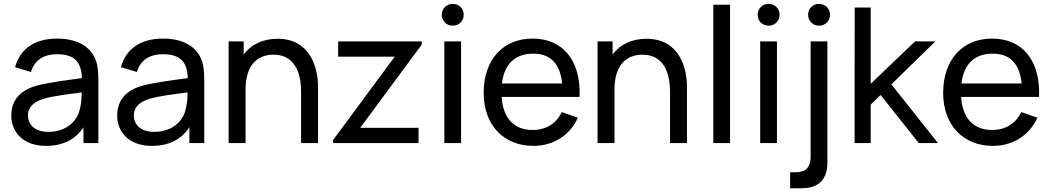

<svg xmlns="http://www.w3.org/2000/svg" viewBox="-20 -760 5581 1020"><path d="M485 -449.5C454 -520 380.5 -555 283 -555C161 -555 85.5 -497.5 60 -403L144.5 -377.5C164 -443.5 216.5 -472 282 -472C375.5 -472 412.5 -431 415 -345C335 -334 240 -322.5 172.5 -304.5C90.5 -280.5 40 -231 40 -146C40 -59 102.5 15 223.5 15C313.5 15 380.5 -18 423.5 -84V0H502.5V-334C502.5 -376.5 500 -416 485 -449.5ZM237 -59.5C160 -59.5 128.5 -102 128.5 -146.5C128.5 -197 168 -221.5 212.5 -235.5C265 -250.5 338 -259 414 -269C413.5 -244.5 412.5 -210 405 -184C392 -117 333 -59.5 237 -59.5Z M1047.5 -449.5C1016.5 -520 943 -555 845.5 -555C723.5 -555 648 -497.5 622.5 -403L707 -377.5C726.5 -443.5 779 -472 844.5 -472C938 -472 975 -431 977.5 -345C897.5 -334 802.5 -322.5 735 -304.5C653 -280.5 602.5 -231 602.5 -146C602.5 -59 665 15 786 15C876 15 943 -18 986 -84V0H1065V-334C1065 -376.5 1062.5 -416 1047.5 -449.5ZM799.5 -59.5C722.5 -59.5 691 -102 691 -146.5C691 -197 730.5 -221.5 775 -235.5C827.5 -250.5 900.5 -259 976.5 -269C976 -244.5 975 -210 967.5 -184C954.5 -117 895.5 -59.5 799.5 -59.5Z M1454.5 -554C1376.5 -554 1314.5 -524 1274.5 -470.5V-540H1194.5V0H1284.5V-284.5C1284.5 -409.5 1343.5 -469.5 1433 -469.5C1547 -469.5 1579.5 -372 1579.5 -270.5V0H1669.5V-298.5C1669.5 -401 1628.5 -554 1454.5 -554Z M2203.5 0V-81H1893.5L2220.5 -523V-540H1776.5V-459H2077L1749.5 -16V0Z M2385 -623.5C2418.5 -623.5 2443.5 -649 2443.5 -681.5C2443.5 -714 2418.5 -739.5 2385 -739.5C2352 -739.5 2327 -714 2327 -681.5C2327 -649 2352 -623.5 2385 -623.5ZM2429.5 0V-540H2340.5V0Z M3059 -245C3067 -437 2972 -555 2809.5 -555C2652.5 -555 2549.5 -443.5 2549.5 -266.5C2549.5 -97.5 2654 15 2813.5 15C2918 15 3007.5 -39.5 3050 -135L2964.5 -164.5C2934.5 -103 2880.5 -69.5 2809.5 -69.5C2710 -69.5 2652 -133 2645 -245ZM2812.5 -475C2904 -475 2955.5 -422.5 2966.5 -316.5H2646.5C2659 -419 2715.5 -475 2812.5 -475Z M3414.5 -554C3336.5 -554 3274.5 -524 3234.5 -470.5V-540H3154.5V0H3244.5V-284.5C3244.5 -409.5 3303.5 -469.5 3393 -469.5C3507 -469.5 3539.5 -372 3539.5 -270.5V0H3629.5V-298.5C3629.5 -401 3588.5 -554 3414.5 -554Z M3858.5 0V-735H3769.5V0Z M4063 -623.5C4096.5 -623.5 4121.5 -649 4121.5 -681.5C4121.5 -714 4096.5 -739.5 4063 -739.5C4030 -739.5 4005 -714 4005 -681.5C4005 -649 4030 -623.5 4063 -623.5ZM4107.5 0V-540H4018.5V0Z M4331 -623.5C4364.5 -623.5 4389.5 -649 4389.5 -681.5C4389.5 -714 4364.5 -739.5 4331 -739.5C4298 -739.5 4273 -714 4273 -681.5C4273 -649 4298 -623.5 4331 -623.5ZM4240 240C4329 240 4375.5 193 4375.5 104V-540H4286.5V73.5C4286.5 130.5 4258.5 155 4206.5 155H4177.5V240Z M4963 0 4715.5 -312 4949 -540H4841L4605.5 -314.5V-720H4520.5L4520 0H4605.5V-204L4658 -255.5L4861 0Z M5500 -245C5508 -437 5413 -555 5250.5 -555C5093.5 -555 4990.5 -443.5 4990.5 -266.5C4990.5 -97.5 5095 15 5254.5 15C5359 15 5448.5 -39.5 5491 -135L5405.5 -164.5C5375.5 -103 5321.5 -69.5 5250.5 -69.5C5151 -69.5 5093 -133 5086 -245ZM5253.5 -475C5345 -475 5396.5 -422.5 5407.5 -316.5H5087.5C5100 -419 5156.5 -475 5253.5 -475Z"/></svg>

Font: Hauora Medium
Style: Regular
Weight: 500
Designer: Wayne Shih
Foundry: WCYS
Version: Version 1.001;hotconv 1.0.109;makeotfexe 2.5.65596